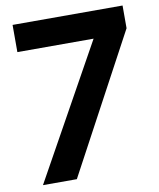

<svg xmlns="http://www.w3.org/2000/svg" viewBox="-84 -816 732 883"><g transform="rotate(-10 282.0 -375.0)"><path d="M391.1 -623H35.2V-750H548.8V-644L203.1 0H44.9Z"/></g></svg>

Font: Oakes Grotesk Bold
Style: Regular
Weight: 700
Designer: Samuel Oakes
Foundry: Samuel Oakes
Version: Version 1.000;PS 001.000;hotconv 1.0.88;makeotf.lib2.5.64775